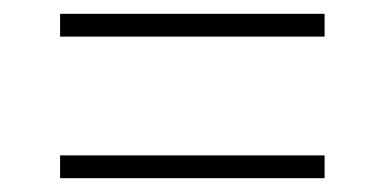

<svg xmlns="http://www.w3.org/2000/svg" viewBox="-20 -451 556 278"><path d="M450 -193H67V-226H450ZM450 -398H67V-431H450Z"/></svg>

Font: Anek Kannada ExtraLight
Style: Regular
Weight: 250
Version: Version 1.003